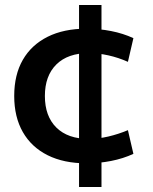

<svg xmlns="http://www.w3.org/2000/svg" viewBox="-20 -645 614 770"><path d="M327 10Q236 10 171 -22.5Q106 -55 71.5 -115.5Q37 -176 37 -260Q37 -345 71.5 -405Q106 -465 171 -497.5Q236 -530 327 -530Q377 -530 425.5 -520.5Q474 -511 515 -492L493 -397Q455 -414 414.5 -423Q374 -432 336 -432Q252 -432 206 -386.5Q160 -341 160 -260Q160 -179 206 -133.5Q252 -88 336 -88Q374 -88 414.5 -97.5Q455 -107 493 -123L515 -28Q474 -9 425.5 0.5Q377 10 327 10ZM297 105V-625H387V105Z"/></svg>

Font: M PLUS 1 SemiBold
Style: Regular
Weight: 600
Designer: Coji Morishita
Foundry: UNDERFOREST DESIGN
Version: Version 1.001